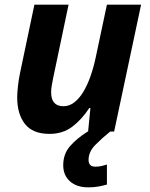

<svg xmlns="http://www.w3.org/2000/svg" viewBox="-20 -566 644 826"><path d="M54 -147Q54 -165 57 -193.5Q60 -222 66 -251L128 -546H275L208 -227Q200 -190 200 -169Q200 -109 253 -109Q278 -109 299.5 -125.5Q321 -142 338.5 -171Q356 -200 369.5 -238.5Q383 -277 392 -320L440 -546H587L471 0H359L369 -101H364Q332 -52 291 -21Q250 10 193 10Q121 10 87.5 -32.5Q54 -75 54 -147ZM360 240Q310 240 281 214Q252 188 252 145Q252 96 281.5 62.5Q311 29 357 0H454Q419 28 390 57.5Q361 87 361 122Q361 151 390 151Q404 151 415.5 148.5Q427 146 440 142V228Q422 233 403 236.5Q384 240 360 240Z"/></svg>

Font: BC Sans
Style: Bold Italic
Weight: 700
Italic angle: -12°
Designer: Monotype Design Team
Province of B.C.
Foundry: Monotype Imaging Inc.
Version: Version 2.000;GOOG;noto-source:20170915:90ef993387c0